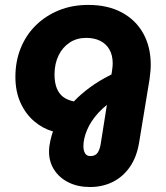

<svg xmlns="http://www.w3.org/2000/svg" viewBox="-20 -544 676 782"><path d="M346.7 217.7Q297 217.7 259.3 199Q221.7 180.3 200.7 147.7Q179.7 115 179.7 74Q179.7 53.3 184.8 30.3Q190 7.3 195.7 -8.7Q154.3 -20.3 119.3 -50Q84.3 -79.7 63.5 -125.7Q42.7 -171.7 42.7 -230.7Q42.7 -294.7 64.5 -348.3Q86.3 -402 126.3 -441.2Q166.3 -480.3 220.5 -502.2Q274.7 -524 339 -524Q419 -524 476 -493.3Q533 -462.7 563.5 -407.8Q594 -353 594 -280Q594 -266.3 592.5 -251.2Q591 -236 589 -220.7L546.7 36Q537 95.7 508.7 136.2Q480.3 176.7 438.8 197.2Q397.3 217.7 346.7 217.7ZM348 91.7Q368.3 91.7 377.5 78.2Q386.7 64.7 390.3 41.7L415.3 -116.7Q395.7 -101 380.3 -84.2Q365 -67.3 353.5 -49.8Q342 -32.3 334.7 -14.8Q327.3 2.7 323.5 19.3Q319.7 36 319.7 51.3Q319.7 68.7 326.3 80.2Q333 91.7 348 91.7ZM281 -131Q307.7 -159.3 345.3 -187.3Q383 -215.3 434 -240.7L437 -261Q438 -268 438.5 -274.2Q439 -280.3 439 -286.3Q439 -318.7 426 -341.8Q413 -365 388.8 -377.3Q364.7 -389.7 331 -389.7Q292.7 -389.7 263.8 -370.7Q235 -351.7 218.7 -318.5Q202.3 -285.3 202 -241Q202 -208.7 210.8 -185.7Q219.7 -162.7 237.3 -149.3Q255 -136 281 -131Z"/></svg>

Font: MuseoModerno Thin
Style: Italic
Weight: 100
Italic angle: -9°
Designer: Pablo Cosgaya, Héctor Gatti, Marcela Romero, and the Authors of The MuseoModerno Project.
Foundry: Omnibus-Type Team
Version: Version 1.003